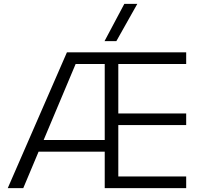

<svg xmlns="http://www.w3.org/2000/svg" viewBox="-20 -970 1060 990"><path d="M940 -700H325L20 0H100L179 -188H520V0H940V-60H590V-325H940V-385H590V-640H940ZM519 -758H580L688 -950H621ZM205 -248 370 -640H520V-248Z"/></svg>

Font: Gully Light
Style: Regular
Weight: 300
Designer: jaikishan Patel
Foundry: MagicType
Version: Version 1.000;Glyphs 3.2 (3242)